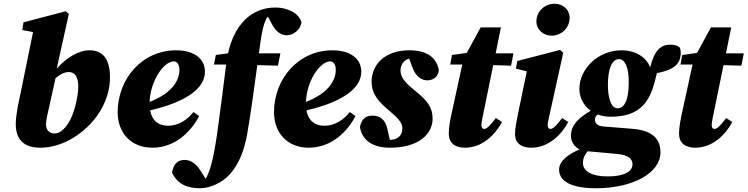

<svg xmlns="http://www.w3.org/2000/svg" viewBox="-20 -771 3983 1023"><path d="M225 -110C225 -130 235 -170 246 -220L276 -355C300 -374 321 -387 347 -387C379 -387 397 -361 397 -312C397 -250 373 -163 349 -123C320 -76 296 -60 271 -60C240 -60 225 -80 225 -110ZM195 16C371 16 566 -156 566 -359C566 -462 524 -503 457 -503C398 -503 333 -463 282 -405L347 -697L330 -711L105 -652L99 -611L156 -600L92 -286C81 -233 64 -163 64 -110C64 -22 113 16 195 16Z M906 -444C922 -444 936 -430 936 -399C936 -344 899 -275 777 -228C782 -344 854 -444 906 -444ZM792 16C914 16 1000 -72 1041 -153L1011 -174C978 -133 932 -101 875 -101C824 -101 789 -129 780 -183C968 -227 1072 -298 1072 -389C1072 -456 1017 -503 918 -503C737 -503 607 -351 607 -173C607 -60 681 16 792 16Z M1448 -731C1317 -731 1228 -637 1195 -487L1130 -478L1120 -427H1185C1169 -302 1153 -172 1136 -52C1127 6 1118 63 1103 115C1095 143 1086 163 1076 182L1050 141C1027 104 999 81 963 81C922 81 902 110 897 149C926 213 982 232 1047 232C1097 232 1163 204 1204 158C1249 108 1279 41 1296 -51C1316 -165 1333 -292 1351 -424L1461 -421L1474 -487H1359C1361 -496 1362 -504 1363 -513C1375 -600 1384 -652 1407 -683L1433 -635C1450 -605 1476 -583 1508 -583C1543 -583 1583 -614 1586 -653C1573 -701 1511 -731 1448 -731Z M1739 -444C1755 -444 1769 -430 1769 -399C1769 -344 1732 -275 1610 -228C1615 -344 1687 -444 1739 -444ZM1625 16C1747 16 1833 -72 1874 -153L1844 -174C1811 -133 1765 -101 1708 -101C1657 -101 1622 -129 1613 -183C1801 -227 1905 -298 1905 -389C1905 -456 1850 -503 1751 -503C1570 -503 1440 -351 1440 -173C1440 -60 1514 16 1625 16Z M1964 -155C1924 -155 1904 -131 1898 -93C1910 -21 1969 16 2058 16C2214 16 2285 -59 2285 -139C2285 -197 2258 -234 2197 -283C2146 -324 2114 -355 2114 -395C2114 -421 2128 -450 2160 -459L2178 -410C2196 -362 2228 -343 2256 -343C2295 -343 2316 -367 2318 -399C2306 -458 2264 -503 2160 -503C2029 -503 1960 -425 1960 -337C1960 -270 1995 -231 2053 -182C2100 -143 2124 -117 2124 -87C2124 -52 2101 -26 2058 -26H2057L2044 -84C2033 -137 2001 -155 1964 -155Z M2387 -170C2380 -139 2371 -94 2371 -59C2371 -10 2403 16 2457 16C2549 16 2617 -51 2655 -121L2622 -142C2592 -102 2574 -84 2560 -84C2551 -84 2545 -91 2545 -104C2545 -114 2547 -125 2550 -141L2608 -424L2703 -421L2716 -487H2621L2649 -625H2541L2467 -489L2388 -478L2379 -427H2443Z M2724 -56C2724 -10 2756 16 2810 16C2902 16 2970 -51 3008 -121L2975 -142C2945 -102 2927 -84 2913 -84C2904 -84 2898 -91 2898 -104C2898 -114 2900 -125 2904 -141L2981 -490L2964 -505L2736 -446L2729 -405L2787 -391L2740 -165C2735 -139 2724 -88 2724 -56ZM2919 -581C2969 -581 3015 -620 3015 -676C3015 -719 2981 -751 2935 -751C2885 -751 2838 -713 2838 -657C2838 -610 2878 -581 2919 -581Z M3271 -194C3231 -194 3219 -261 3219 -319C3219 -403 3240 -456 3278 -456C3311 -456 3330 -411 3330 -334C3330 -219 3298 -194 3271 -194ZM3067 -296C3067 -255 3087 -210 3127 -181C3062 -142 3022 -105 3022 -47C3022 -14 3041 11 3068 25C3010 50 2959 85 2959 133C2959 197 3028 232 3156 232C3351 232 3499 151 3499 41C3499 -25 3464 -76 3347 -85L3196 -97C3159 -100 3150 -117 3150 -133C3150 -142 3151 -149 3164 -161C3184 -154 3207 -149 3234 -149C3388 -149 3441 -227 3469 -338C3473 -353 3476 -367 3480 -381C3566 -399 3607 -425 3607 -491C3607 -505 3604 -513 3600 -520C3586 -529 3572 -533 3551 -533C3501 -533 3467 -504 3444 -412C3427 -460 3373 -503 3292 -503C3167 -503 3067 -405 3067 -296ZM3086 97C3086 73 3096 52 3111 35L3266 49C3322 54 3350 72 3350 104C3350 145 3303 169 3216 169C3135 169 3086 142 3086 97Z M3614 -170C3607 -139 3598 -94 3598 -59C3598 -10 3630 16 3684 16C3776 16 3844 -51 3882 -121L3849 -142C3819 -102 3801 -84 3787 -84C3778 -84 3772 -91 3772 -104C3772 -114 3774 -125 3777 -141L3835 -424L3930 -421L3943 -487H3848L3876 -625H3768L3694 -489L3615 -478L3606 -427H3670Z"/></svg>

Font: Source Serif Pro Black
Style: Italic
Weight: 900
Italic angle: -12°
Designer: Frank Grießhammer
Foundry: Adobe Systems Incorporated
Version: Version 3.001;hotconv 1.0.111;makeotfexe 2.5.65597